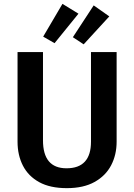

<svg xmlns="http://www.w3.org/2000/svg" viewBox="-20 -961 696 996"><path d="M327 15Q240 15 183.5 -16Q127 -47 99 -101.5Q71 -156 71 -226V-691H203V-233Q203 -88 325 -88Q452 -88 452 -226V-691H585V-226Q585 -158 556.5 -103.5Q528 -49 470.5 -17Q413 15 327 15ZM263 -737 204 -771 304 -941 387 -890ZM414 -731 358 -768 466 -933 547 -876Z"/></svg>

Font: Trujillo Medium
Style: Regular
Weight: 500
Designer: Fira Sans original fonts by bBox Type GmbH, Carrois Corporate GbR, & Edenspiekermann AG / Changes by Cristiano Sobral
Foundry: Fira Sans original fonts by bBox Type GmbH, Carrois Corporate GbR, & Edenspiekermann AG / Changes by Cristiano Sobral
Version: Version 4.301;October 17, 2021;FontCreator 14.0.0.2814 64-bi